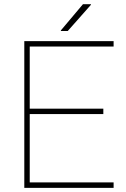

<svg xmlns="http://www.w3.org/2000/svg" viewBox="-20 -910 609 930"><path d="M480.5 -357.4H124V-26.4H530.3V0H97.7V-710.9H530.3V-684.6H124V-383.8H480.5ZM381.8 -889.6H419.9L420.9 -887.2L308.1 -759.8H275.4L274.4 -762.2Z"/></svg>

Font: Roboto-Thin
Style: Regular
Weight: 250
Designer: Google
Version: Version 1.100141; 2013; ttfautohint (v0.94.14-c901) -l 8 -r 